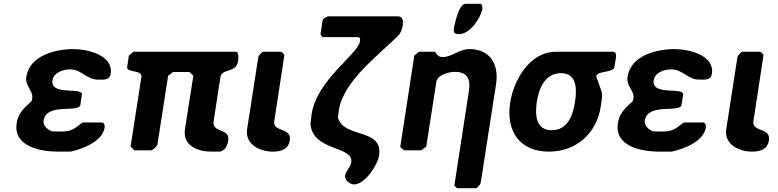

<svg xmlns="http://www.w3.org/2000/svg" viewBox="-20 -793 4104 1013"><path d="M68 -143C49 -21 191 7 286 7H352C413 -6 521 -46 532 -120C534 -131 530 -147 516 -147H416C362 -105 351 -99 295 -99C289 -99 261 -100 255 -100C232 -108 206 -128 210 -157C225 -253 397 -195 404 -240L412 -293C419 -337 244 -284 257 -370C264 -412 316 -427 349 -427C412 -427 434 -373 498 -373C527 -373 558 -368 564 -404C579 -502 442 -534 367 -534C274 -534 136 -501 119 -388C111 -337 157 -315 150 -273C150 -271 147 -262 147 -260C105 -221 76 -196 68 -143Z M1000 -393 956 -113C942 -24 1024 7 1095 7H1142C1169 -1 1180 -25 1184 -50C1195 -121 1097 -89 1107 -153L1143 -387C1150 -433 1226 -406 1236 -470C1237 -479 1243 -520 1224 -520H684L660 -500L651 -440C646 -407 732 -427 726 -387L669 -20L689 0H776C783 0 793 -8 798 -13C802 -17 810 -26 810 -27L867 -393L893 -413H980Z M1509 -53C1520 -122 1418 -95 1427 -153L1480 -500C1481 -507 1467 -520 1460 -520H1368C1363 -520 1344 -499 1343 -493L1284 -113C1271 -32 1350 7 1419 7C1463 7 1502 -5 1509 -53Z M1801 133C1797 157 1826 180 1848 180C1906 180 1973 76 1980 28C2003 -120 1792 -61 1763 -173C1764 -179 1767 -207 1768 -213C1792 -365 1978 -503 2076 -600C2095 -618 2101 -637 2105 -660C2108 -682 2106 -707 2078 -707H1712C1706 -707 1683 -692 1682 -687L1671 -613L1681 -597H1868C1883 -597 1880 -582 1879 -574C1868 -506 1652 -373 1624 -190C1623 -182 1619 -147 1618 -140C1629 7 1847 -25 1833 64C1829 90 1805 108 1801 133Z M2377 187 2392 200H2492C2497 200 2515 179 2516 173L2597 -347C2614 -454 2566 -534 2456 -534C2406 -534 2361 -492 2318 -492C2297 -492 2289 -498 2276 -520H2190L2166 -500L2092 -20C2091 -15 2110 0 2116 0H2203L2229 -20L2282 -360C2288 -401 2353 -414 2380 -414C2443 -414 2464 -379 2454 -313ZM2516 -773H2436C2400 -773 2378 -662 2375 -645C2371 -620 2378 -613 2403 -613C2460 -613 2518 -700 2526 -750C2526 -751 2522 -773 2516 -773Z M2672 -253C2648 -101 2722 7 2876 7C3020 7 3128 -88 3150 -233C3151 -241 3157 -279 3157 -287C3157 -290 3156 -304 3155 -307L3127 -387C3127 -387 3126 -389 3126 -390C3131 -420 3196 -407 3220 -433C3222 -438 3225 -462 3226 -467C3228 -479 3240 -520 3214 -520H2914C2773 -520 2690 -368 2672 -253ZM2813 -260C2824 -329 2857 -407 2940 -407C3024 -407 3024 -323 3014 -257C3003 -187 2977 -106 2891 -106C2805 -106 2802 -189 2813 -260Z M3240 -143C3221 -21 3363 7 3458 7H3524C3585 -6 3693 -46 3704 -120C3706 -131 3702 -147 3688 -147H3588C3534 -105 3523 -99 3467 -99C3461 -99 3433 -100 3427 -100C3404 -108 3378 -128 3382 -157C3397 -253 3569 -195 3576 -240L3584 -293C3591 -337 3416 -284 3429 -370C3436 -412 3488 -427 3521 -427C3584 -427 3606 -373 3670 -373C3699 -373 3730 -368 3736 -404C3751 -502 3614 -534 3539 -534C3446 -534 3308 -501 3291 -388C3283 -337 3329 -315 3322 -273C3322 -271 3319 -262 3319 -260C3277 -221 3248 -196 3240 -143Z M4037 -53C4048 -122 3946 -95 3955 -153L4008 -500C4009 -507 3995 -520 3988 -520H3896C3891 -520 3872 -499 3871 -493L3812 -113C3799 -32 3878 7 3947 7C3991 7 4030 -5 4037 -53Z"/></svg>

Font: Asimov Print
Style: CIt
Weight: 500
Designer: Google
Version: Version 2.000980: 2014